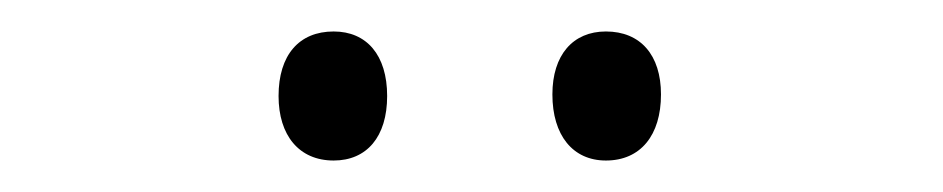

<svg xmlns="http://www.w3.org/2000/svg" viewBox="-20 -735 599 122"><path d="M157 -674C157 -649 170 -633 192 -633C213 -633 226 -648 226 -674C226 -700 213 -715 192 -715C170 -715 157 -700 157 -674ZM331 -675C331 -649 344 -633 365 -633C387 -633 400 -649 400 -675C400 -700 387 -715 365 -715C344 -715 331 -700 331 -675Z"/></svg>

Font: Noto Sans Armenian SemiCondensed Light
Style: Regular
Weight: 300
Width: 4
Designer: Monotype Design Team
Foundry: Monotype Imaging Inc.
Version: Version 2.008